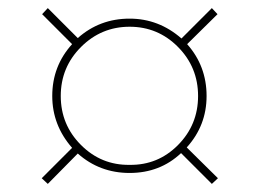

<svg xmlns="http://www.w3.org/2000/svg" viewBox="-20 -589 642 474"><path d="M503 -135 427 -211Q375 -162 300 -162Q226 -162 172 -210L98 -135L83 -149L158 -224Q109 -280 109 -352Q109 -426 158 -480L84 -554L98 -569L172 -495Q226 -543 300 -543Q372 -543 428 -494L503 -569L517 -554L442 -480Q490 -426 490 -352Q490 -279 441 -225L518 -149ZM300 -182Q370 -181 419.5 -231Q469 -281 469 -352Q469 -423 419.5 -473Q370 -523 300 -523Q230 -523 180 -473Q130 -423 130 -352Q130 -281 180 -231Q230 -181 300 -182Z"/></svg>

Font: Exo 2.0 Thin
Style: Regular
Weight: 250
Designer: Natanael Gama
Version: Version 1.001;PS 001.001;hotconv 1.0.70;makeotf.lib2.5.58329